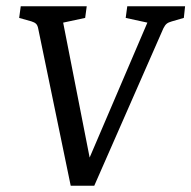

<svg xmlns="http://www.w3.org/2000/svg" viewBox="-20 -589 609 611"><path d="M102 -496Q100 -508 95 -513Q90 -518 80 -521L41 -532L46 -569H256L251 -532L181 -517L275 -38H244L449 -517L380 -532L385 -569H569L565 -532L527 -521Q516 -518 510.5 -513.5Q505 -509 500 -499L280 2H205Z"/></svg>

Font: Rasa
Style: Italic
Weight: 400
Italic angle: -7.10001°
Designer: Anna Giedrys (Yrsa+Rasa design), David Brezina (Yrsa art-direction, Rasa art-direction, design)
Foundry: Rosetta Type Foundry
Version: Version 2.004